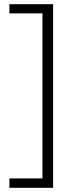

<svg xmlns="http://www.w3.org/2000/svg" viewBox="-20 -738 355 918"><path d="M25 160H234V-718H25V-674H183V115H25Z"/></svg>

Font: Noto Sans Thai Looped UI Condensed Light
Style: Regular
Weight: 300
Width: 3
Designer: Cadson Demak Team
Foundry: Cadson Demak Co., Ltd.
Version: Version 1.000